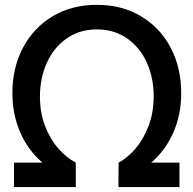

<svg xmlns="http://www.w3.org/2000/svg" viewBox="-20 -754 780 774"><path d="M36.5 0V-98.5H151Q93.5 -147.5 61.8 -219.8Q30 -292 30 -379.5Q30 -480 72.2 -560.8Q114.5 -641.5 191.5 -688Q268.5 -734.5 370.5 -734.5Q472 -734.5 549.2 -688Q626.5 -641.5 668.5 -560.8Q710.5 -480 710.5 -379.5Q710.5 -292 678.8 -219.8Q647 -147.5 589.5 -98.5H703.5V0H457.5L458 -98.5Q493.5 -117 525.5 -154Q557.5 -191 578.2 -244.5Q599 -298 599.5 -362Q599.5 -364.5 599.5 -367Q599.5 -439.5 572.2 -500.8Q545 -562 492.8 -598.8Q440.5 -635.5 370.5 -635.5Q301 -635.5 248.8 -599Q196.5 -562.5 168.8 -500.8Q141 -439 141 -364.5Q141 -298 162.5 -244Q184 -190 216.8 -153.5Q249.5 -117 285.5 -98.5V0Z"/></svg>

Font: Vela Sans SemBd
Style: Regular
Weight: 600
Designer: Principal design: Mikhail Sharanda - project Manrope.
Design modification: Ravid Balaliev
Foundry: Mikhail Sharanda
Version: Version 1.001